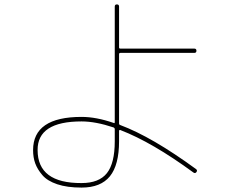

<svg xmlns="http://www.w3.org/2000/svg" viewBox="-20 -810 1040 870"><path d="M349.6 -259.8Q149.4 -259.8 150.4 -129.9Q150.4 20.5 349.6 19.5Q428.7 19.5 464.4 -25.4Q500 -70.3 500 -169.9V-225.6Q500 -229.5 495.1 -232.4Q413.1 -259.8 349.6 -259.8ZM349.6 40Q284.2 40 239.3 24.9Q194.3 9.8 171.9 -16.6Q149.4 -43 139.6 -69.8Q129.9 -96.7 129.9 -129.9Q129.9 -280.3 349.6 -280.3Q416 -280.3 495.1 -252.9Q500 -250 500 -256.8V-780.3Q500 -790 509.8 -790Q519.5 -790 519.5 -780.3V-594.7Q519.5 -589.8 525.4 -589.8H860.4Q870.1 -589.8 870.1 -580.1Q870.1 -570.3 860.4 -570.3H525.4Q520.5 -570.3 519.5 -565.4V-250Q519.5 -245.1 525.4 -243.2Q668.9 -189.5 868.2 -43.9Q876 -38.1 870.1 -30.3Q864.3 -22.5 856.4 -28.3Q669.9 -165 525.4 -220.7Q524.4 -221.7 522 -220.7Q519.5 -219.7 519.5 -217.8V-169.9Q519.5 -62.5 478 -11.2Q436.5 40 349.6 40Z"/></svg>

Font: Rounded-X Mgen+ 1m thin
Style: Regular
Weight: 100
Designer: [Source Han Sans]
Ryoko NISHIZUKA  (kana & ideographs); Paul D. Hunt (Latin, Greek & Cyrillic); Wenlong ZHANG  (bopomofo
Version: Version 1.059.20150602